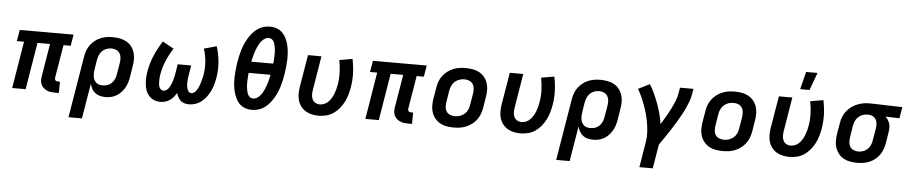

<svg xmlns="http://www.w3.org/2000/svg" viewBox="-49 -1124 8060 1706"><g transform="rotate(5 3981.0 -271.0)"><path d="M449 8Q430 8 411.5 5.5Q393 3 377 -4.5Q361 -12 348 -23.5Q335 -35 327 -51.5Q319 -68 318 -86.5Q317 -105 320 -124L369 -419H257L188 0H68L137 -419H73L90 -520H570L553 -419H489L440 -124Q439 -118 440 -112Q441 -106 445 -101.5Q449 -97 454.5 -95Q460 -93 466 -93H486L485 8Z M589 215 680 -333Q684 -360 693.5 -386.5Q703 -413 720 -436.5Q737 -460 760 -478.5Q783 -497 809.5 -508Q836 -519 863 -523.5Q890 -528 917 -528Q950 -528 981 -522.5Q1012 -517 1039 -502.5Q1066 -488 1085 -464.5Q1104 -441 1113.5 -412Q1123 -383 1123.5 -351Q1124 -319 1118 -287L1102 -187Q1098 -163 1090.5 -138.5Q1083 -114 1070 -91.5Q1057 -69 1039 -49.5Q1021 -30 998 -16.5Q975 -3 950 2.5Q925 8 900 8Q875 8 851 2Q827 -4 808.5 -18.5Q790 -33 778.5 -54Q767 -75 761 -98L709 215ZM868 -93Q889 -93 910.5 -100.5Q932 -108 948 -124.5Q964 -141 972.5 -161.5Q981 -182 984 -203L1001 -303Q1005 -326 1003.5 -349Q1002 -372 991 -390.5Q980 -409 960 -418Q940 -427 917 -427Q895 -427 873.5 -419.5Q852 -412 835.5 -396Q819 -380 810 -359Q801 -338 797 -317L783 -230Q780 -213 779.5 -197Q779 -181 781 -165Q783 -149 790.5 -135Q798 -121 809 -111Q820 -101 835.5 -97Q851 -93 868 -93Z M1644 8Q1623 8 1603.5 2Q1584 -4 1570.5 -16.5Q1557 -29 1547.5 -46.5Q1538 -64 1532 -83Q1520 -64 1505.5 -46.5Q1491 -29 1472.5 -16.5Q1454 -4 1432.5 2Q1411 8 1390 8Q1360 8 1334 -2.5Q1308 -13 1289.5 -33Q1271 -53 1261 -79Q1251 -105 1248 -133.5Q1245 -162 1246 -191.5Q1247 -221 1252 -250Q1264 -323 1293.5 -393Q1323 -463 1366 -528L1466 -473Q1430 -418 1404.5 -357.5Q1379 -297 1369 -236Q1366 -222 1365 -207.5Q1364 -193 1364 -179Q1364 -165 1365 -151Q1366 -137 1370.5 -124.5Q1375 -112 1385 -102.5Q1395 -93 1409 -93Q1421 -93 1432.5 -100Q1444 -107 1452 -117.5Q1460 -128 1466 -139.5Q1472 -151 1477 -163Q1482 -175 1485.5 -187Q1489 -199 1492 -211Q1495 -223 1497.5 -235.5Q1500 -248 1502 -260L1515 -338H1635L1622 -260Q1619 -244 1617 -228Q1615 -212 1614 -195.5Q1613 -179 1614 -163.5Q1615 -148 1619 -133Q1623 -118 1632.5 -105.5Q1642 -93 1658 -93Q1670 -93 1681.5 -101Q1693 -109 1701 -120Q1709 -131 1714.5 -142.5Q1720 -154 1725 -166.5Q1730 -179 1733.5 -191Q1737 -203 1740 -215.5Q1743 -228 1746.5 -240.5Q1750 -253 1752 -265Q1762 -325 1757 -384Q1752 -443 1734 -497L1846 -528Q1867 -463 1873.5 -393Q1880 -323 1868 -250Q1863 -221 1855 -191.5Q1847 -162 1834 -133.5Q1821 -105 1802 -79Q1783 -53 1758.5 -33Q1734 -13 1704 -2.5Q1674 8 1644 8Z M2206 8Q2173 8 2143.5 -3Q2114 -14 2093 -36Q2072 -58 2059.5 -86Q2047 -114 2039.5 -144.5Q2032 -175 2029.5 -207.5Q2027 -240 2028 -272.5Q2029 -305 2032.5 -337.5Q2036 -370 2041 -403Q2046 -431 2052 -459Q2058 -487 2066.5 -514.5Q2075 -542 2086.5 -568.5Q2098 -595 2113.5 -620.5Q2129 -646 2148.5 -669Q2168 -692 2193 -709.5Q2218 -727 2246.5 -735Q2275 -743 2303 -743Q2336 -743 2365.5 -732Q2395 -721 2416 -699Q2437 -677 2450 -649Q2463 -621 2470 -590.5Q2477 -560 2479.5 -527.5Q2482 -495 2481 -462.5Q2480 -430 2476.5 -397.5Q2473 -365 2468 -332Q2463 -304 2457 -276Q2451 -248 2442.5 -220.5Q2434 -193 2422.5 -166.5Q2411 -140 2395.5 -114.5Q2380 -89 2360.5 -66Q2341 -43 2316 -25.5Q2291 -8 2262.5 0Q2234 8 2206 8ZM2164 -418H2360Q2362 -434 2363 -450.5Q2364 -467 2364.5 -483.5Q2365 -500 2365 -516Q2365 -532 2363 -548Q2361 -564 2357.5 -579.5Q2354 -595 2348 -609Q2342 -623 2329 -632.5Q2316 -642 2300 -642Q2283 -642 2267.5 -632.5Q2252 -623 2240 -609.5Q2228 -596 2219 -580.5Q2210 -565 2203 -549Q2196 -533 2190.5 -517Q2185 -501 2180 -484.5Q2175 -468 2171.5 -451.5Q2168 -435 2164 -418ZM2209 -93Q2226 -93 2241.5 -102.5Q2257 -112 2269 -125.5Q2281 -139 2290 -154.5Q2299 -170 2306 -186Q2313 -202 2318.5 -218Q2324 -234 2329 -250.5Q2334 -267 2337.5 -283.5Q2341 -300 2345 -317H2149Q2148 -301 2146.5 -284.5Q2145 -268 2144.5 -251.5Q2144 -235 2144 -219Q2144 -203 2146 -187Q2148 -171 2151.5 -155.5Q2155 -140 2161 -126Q2167 -112 2180 -102.5Q2193 -93 2209 -93Z M2801 8Q2770 8 2740.5 1.5Q2711 -5 2686 -20Q2661 -35 2643 -58.5Q2625 -82 2616.5 -110.5Q2608 -139 2608 -170.5Q2608 -202 2613 -233L2661 -520H2781L2731 -217Q2727 -195 2727.5 -173Q2728 -151 2736.5 -132.5Q2745 -114 2763 -103.5Q2781 -93 2803 -93Q2823 -93 2843.5 -101.5Q2864 -110 2879.5 -126Q2895 -142 2906.5 -161.5Q2918 -181 2925.5 -201Q2933 -221 2938.5 -241.5Q2944 -262 2947 -282Q2957 -338 2954.5 -393.5Q2952 -449 2942 -501L3058 -521Q3071 -460 3073.5 -396Q3076 -332 3065 -267Q3059 -234 3049.5 -201Q3040 -168 3024 -136.5Q3008 -105 2985 -77Q2962 -49 2932.5 -29Q2903 -9 2869 -0.5Q2835 8 2801 8Z M3599 8Q3580 8 3561.5 5.5Q3543 3 3527 -4.5Q3511 -12 3498 -23.5Q3485 -35 3477 -51.5Q3469 -68 3468 -86.5Q3467 -105 3470 -124L3519 -419H3407L3338 0H3218L3287 -419H3223L3240 -520H3720L3703 -419H3639L3590 -124Q3589 -118 3590 -112Q3591 -106 3595 -101.5Q3599 -97 3604.5 -95Q3610 -93 3616 -93H3636L3635 8Z M4006 8Q3974 8 3942.5 2.5Q3911 -3 3885 -17.5Q3859 -32 3839.5 -55.5Q3820 -79 3810 -108Q3800 -137 3800 -169Q3800 -201 3805 -233L3822 -333Q3826 -360 3836 -387Q3846 -414 3864 -438Q3882 -462 3906 -480Q3930 -498 3957 -509Q3984 -520 4011.5 -524Q4039 -528 4067 -528Q4099 -528 4130.5 -522.5Q4162 -517 4188.5 -502.5Q4215 -488 4234.5 -464.5Q4254 -441 4263.5 -412Q4273 -383 4273.5 -351Q4274 -319 4268 -287L4252 -187Q4247 -160 4237 -133Q4227 -106 4209 -82Q4191 -58 4167 -40Q4143 -22 4116.5 -11Q4090 0 4062 4Q4034 8 4006 8ZM4008 -93Q4030 -93 4052 -100Q4074 -107 4092.5 -122.5Q4111 -138 4121 -159.5Q4131 -181 4134 -203L4151 -303Q4155 -327 4153.5 -350Q4152 -373 4141 -391Q4130 -409 4109.5 -418Q4089 -427 4065 -427Q4043 -427 4021 -420Q3999 -413 3981 -397.5Q3963 -382 3953 -360.5Q3943 -339 3939 -317L3923 -217Q3919 -193 3920 -170Q3921 -147 3932 -129Q3943 -111 3963.5 -102Q3984 -93 4008 -93Z M4601 8Q4570 8 4540.5 1.5Q4511 -5 4486 -20Q4461 -35 4443 -58.5Q4425 -82 4416.5 -110.5Q4408 -139 4408 -170.5Q4408 -202 4413 -233L4461 -520H4581L4531 -217Q4527 -195 4527.5 -173Q4528 -151 4536.5 -132.5Q4545 -114 4563 -103.5Q4581 -93 4603 -93Q4623 -93 4643.5 -101.5Q4664 -110 4679.5 -126Q4695 -142 4706.5 -161.5Q4718 -181 4725.5 -201Q4733 -221 4738.5 -241.5Q4744 -262 4747 -282Q4757 -338 4754.5 -393.5Q4752 -449 4742 -501L4858 -521Q4871 -460 4873.5 -396Q4876 -332 4865 -267Q4859 -234 4849.5 -201Q4840 -168 4824 -136.5Q4808 -105 4785 -77Q4762 -49 4732.5 -29Q4703 -9 4669 -0.5Q4635 8 4601 8Z M4939 215 5030 -333Q5034 -360 5043.5 -386.5Q5053 -413 5070 -436.5Q5087 -460 5110 -478.5Q5133 -497 5159.5 -508Q5186 -519 5213 -523.5Q5240 -528 5267 -528Q5300 -528 5331 -522.5Q5362 -517 5389 -502.5Q5416 -488 5435 -464.5Q5454 -441 5463.5 -412Q5473 -383 5473.5 -351Q5474 -319 5468 -287L5452 -187Q5448 -163 5440.5 -138.5Q5433 -114 5420 -91.5Q5407 -69 5389 -49.5Q5371 -30 5348 -16.5Q5325 -3 5300 2.5Q5275 8 5250 8Q5225 8 5201 2Q5177 -4 5158.5 -18.5Q5140 -33 5128.5 -54Q5117 -75 5111 -98L5059 215ZM5218 -93Q5239 -93 5260.5 -100.5Q5282 -108 5298 -124.5Q5314 -141 5322.5 -161.5Q5331 -182 5334 -203L5351 -303Q5355 -326 5353.5 -349Q5352 -372 5341 -390.5Q5330 -409 5310 -418Q5290 -427 5267 -427Q5245 -427 5223.5 -419.5Q5202 -412 5185.5 -396Q5169 -380 5160 -359Q5151 -338 5147 -317L5133 -230Q5130 -213 5129.5 -197Q5129 -181 5131 -165Q5133 -149 5140.5 -135Q5148 -121 5159 -111Q5170 -101 5185.5 -97Q5201 -93 5218 -93Z M5681 215 5719 -16Q5726 -58 5723.5 -99.5Q5721 -141 5714.5 -181Q5708 -221 5697.5 -259Q5687 -297 5673.5 -334.5Q5660 -372 5644 -407.5Q5628 -443 5608 -477L5710 -528Q5734 -489 5753 -447.5Q5772 -406 5788 -362.5Q5804 -319 5816 -274Q5828 -229 5835 -182Q5855 -216 5876 -251Q5897 -286 5915 -321.5Q5933 -357 5948.5 -393.5Q5964 -430 5970 -468L5979 -520H6099L6090 -468Q6085 -437 6073.5 -406Q6062 -375 6048 -344.5Q6034 -314 6017.5 -284.5Q6001 -255 5984 -226Q5967 -197 5949 -168.5Q5931 -140 5912.5 -112Q5894 -84 5874.5 -56Q5855 -28 5836 0L5800 215Z M6406 8Q6374 8 6342.5 2.5Q6311 -3 6285 -17.5Q6259 -32 6239.5 -55.5Q6220 -79 6210 -108Q6200 -137 6200 -169Q6200 -201 6205 -233L6222 -333Q6226 -360 6236 -387Q6246 -414 6264 -438Q6282 -462 6306 -480Q6330 -498 6357 -509Q6384 -520 6411.5 -524Q6439 -528 6467 -528Q6499 -528 6530.5 -522.5Q6562 -517 6588.5 -502.5Q6615 -488 6634.5 -464.5Q6654 -441 6663.5 -412Q6673 -383 6673.5 -351Q6674 -319 6668 -287L6652 -187Q6647 -160 6637 -133Q6627 -106 6609 -82Q6591 -58 6567 -40Q6543 -22 6516.5 -11Q6490 0 6462 4Q6434 8 6406 8ZM6408 -93Q6430 -93 6452 -100Q6474 -107 6492.5 -122.5Q6511 -138 6521 -159.5Q6531 -181 6534 -203L6551 -303Q6555 -327 6553.5 -350Q6552 -373 6541 -391Q6530 -409 6509.5 -418Q6489 -427 6465 -427Q6443 -427 6421 -420Q6399 -413 6381 -397.5Q6363 -382 6353 -360.5Q6343 -339 6339 -317L6323 -217Q6319 -193 6320 -170Q6321 -147 6332 -129Q6343 -111 6363.5 -102Q6384 -93 6408 -93Z M7001 8Q6970 8 6940.5 1.5Q6911 -5 6886 -20Q6861 -35 6843 -58.5Q6825 -82 6816.5 -110.5Q6808 -139 6808 -170.5Q6808 -202 6813 -233L6861 -520H6981L6931 -217Q6927 -195 6927.5 -173Q6928 -151 6936.5 -132.5Q6945 -114 6963 -103.5Q6981 -93 7003 -93Q7023 -93 7043.5 -101.5Q7064 -110 7079.5 -126Q7095 -142 7106.5 -161.5Q7118 -181 7125.5 -201Q7133 -221 7138.5 -241.5Q7144 -262 7147 -282Q7157 -338 7154.5 -393.5Q7152 -449 7142 -501L7258 -521Q7271 -460 7273.5 -396Q7276 -332 7265 -267Q7259 -234 7249.5 -201Q7240 -168 7224 -136.5Q7208 -105 7185 -77Q7162 -49 7132.5 -29Q7103 -9 7069 -0.5Q7035 8 7001 8ZM7044 -600 7083 -757H7185L7127 -600Z M7606 8Q7573 8 7542 2.5Q7511 -3 7484.5 -17.5Q7458 -32 7439 -55.5Q7420 -79 7410 -108Q7400 -137 7400 -169Q7400 -201 7405 -233L7422 -333Q7426 -360 7436.5 -386.5Q7447 -413 7464.5 -436Q7482 -459 7506 -477Q7530 -495 7556 -506Q7582 -517 7609.5 -522.5Q7637 -528 7664 -528H7681L7962 -520L7945 -419L7820 -423Q7834 -411 7843.5 -396Q7853 -381 7858.5 -363Q7864 -345 7863.5 -325.5Q7863 -306 7860 -287L7844 -187Q7839 -160 7829.5 -133.5Q7820 -107 7803.5 -83.5Q7787 -60 7764 -41.5Q7741 -23 7714.5 -12Q7688 -1 7660.5 3.5Q7633 8 7606 8ZM7606 -93Q7628 -93 7650 -100.5Q7672 -108 7688.5 -124Q7705 -140 7714 -161Q7723 -182 7726 -203L7743 -303Q7747 -325 7746.5 -346.5Q7746 -368 7737.5 -386Q7729 -404 7711 -415Q7693 -426 7671 -427H7657Q7636 -427 7615 -419Q7594 -411 7577 -395Q7560 -379 7551.5 -358.5Q7543 -338 7539 -317L7523 -217Q7519 -194 7520 -171Q7521 -148 7532 -129.5Q7543 -111 7563 -102Q7583 -93 7606 -93Z"/></g></svg>

Font: Iosevka Aile
Style: Bold Italic
Weight: 700
Italic angle: -9°
Designer: Belleve Invis
Foundry: Belleve Invis
Version: Version 28.0.1; ttfautohint (v1.8.4)